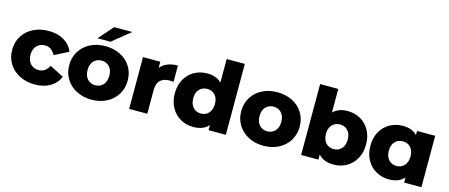

<svg xmlns="http://www.w3.org/2000/svg" viewBox="-48 -1346 4540 1941"><g transform="rotate(15 2222.0 -375.0)"><path d="M27 -272Q27 -353 66.5 -416.5Q106 -480 177 -515.5Q248 -551 338 -551Q430 -551 497 -511.5Q564 -472 592 -402L445 -327Q408 -400 337 -400Q286 -400 252.5 -366Q219 -332 219 -272Q219 -211 252.5 -176.5Q286 -142 337 -142Q408 -142 445 -215L592 -140Q564 -70 497 -30.5Q430 9 338 9Q248 9 177 -27Q106 -63 66.5 -127Q27 -191 27 -272Z M624 -272Q624 -352 663.5 -416Q703 -480 772.5 -515.5Q842 -551 930 -551Q1018 -551 1088 -515.5Q1158 -480 1197 -416.5Q1236 -353 1236 -272Q1236 -191 1197 -127Q1158 -63 1088 -27Q1018 9 930 9Q843 9 773 -27Q703 -63 663.5 -127Q624 -191 624 -272ZM1044 -272Q1044 -332 1012 -366Q980 -400 930 -400Q880 -400 848 -366Q816 -332 816 -272Q816 -211 848 -176.5Q880 -142 930 -142Q980 -142 1012 -176.5Q1044 -211 1044 -272ZM964 -759H1154L966 -607H830Z M1687 -551V-380Q1661 -383 1644 -383Q1583 -383 1548.5 -350Q1514 -317 1514 -249V0H1324V-542H1505V-477Q1534 -514 1580.5 -532.5Q1627 -551 1687 -551Z M2336 -742V0H2155V-54Q2102 9 1996 9Q1922 9 1861 -25.5Q1800 -60 1764.5 -124Q1729 -188 1729 -272Q1729 -356 1764.5 -419.5Q1800 -483 1861 -517Q1922 -551 1996 -551Q2093 -551 2146 -495V-742ZM2149 -272Q2149 -332 2117.5 -366Q2086 -400 2036 -400Q1986 -400 1954 -366Q1922 -332 1922 -272Q1922 -211 1954 -176.5Q1986 -142 2036 -142Q2085 -142 2117 -176.5Q2149 -211 2149 -272Z M2424 -272Q2424 -352 2463.5 -416Q2503 -480 2572.5 -515.5Q2642 -551 2730 -551Q2818 -551 2888 -515.5Q2958 -480 2997 -416.5Q3036 -353 3036 -272Q3036 -191 2997 -127Q2958 -63 2888 -27Q2818 9 2730 9Q2643 9 2573 -27Q2503 -63 2463.5 -127Q2424 -191 2424 -272ZM2844 -272Q2844 -332 2812 -366Q2780 -400 2730 -400Q2680 -400 2648 -366Q2616 -332 2616 -272Q2616 -211 2648 -176.5Q2680 -142 2730 -142Q2780 -142 2812 -176.5Q2844 -211 2844 -272Z M3731 -272Q3731 -188 3695.5 -124Q3660 -60 3599.5 -25.5Q3539 9 3465 9Q3358 9 3305 -54V0H3124V-742H3314V-495Q3369 -551 3465 -551Q3539 -551 3599.5 -517Q3660 -483 3695.5 -419.5Q3731 -356 3731 -272ZM3539 -272Q3539 -332 3507 -366Q3475 -400 3425 -400Q3375 -400 3343 -366Q3311 -332 3311 -272Q3311 -211 3343 -176.5Q3375 -142 3425 -142Q3475 -142 3507 -176.5Q3539 -211 3539 -272Z M4383 -538V0H4202V-54Q4149 9 4043 9Q3969 9 3908 -25.5Q3847 -60 3811.5 -124Q3776 -188 3776 -272Q3776 -356 3811.5 -419.5Q3847 -483 3908 -517Q3969 -551 4043 -551Q4140 -551 4193 -495V-538ZM4196 -272Q4196 -332 4164.5 -366Q4133 -400 4083 -400Q4033 -400 4001 -366Q3969 -332 3969 -272Q3969 -211 4001 -176.5Q4033 -142 4083 -142Q4132 -142 4164 -176.5Q4196 -211 4196 -272Z"/></g></svg>

Font: Idrija
Style: Regular
Weight: 800
Designer: Julieta Ulanovsky
Foundry: Julieta Ulanovsky
Version: Version 7.200